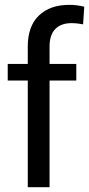

<svg xmlns="http://www.w3.org/2000/svg" viewBox="-20 -780 371 800"><path d="M95.7 0V-585.9Q95.7 -670.9 142.1 -715.3Q188.5 -759.8 268.6 -759.8Q284.2 -759.8 300.3 -757.8Q316.4 -755.9 331.1 -752L326.2 -678.7Q315.4 -680.7 303.2 -682.1Q291 -683.6 278.3 -683.6Q234.4 -683.6 210.4 -659.2Q186.5 -634.8 186.5 -585.9V-484.4V-473.6V0ZM12.2 -444.3V-513.7H129.9H152.3H297.9V-444.3Z"/></svg>

Font: RobotoFlex
Style: Regular
Weight: 400
Designer: Berlow after Robertson
Foundry: Google
Version: Version 2.136